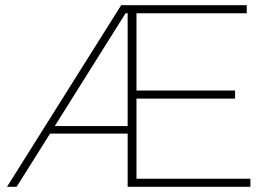

<svg xmlns="http://www.w3.org/2000/svg" viewBox="-20 -720 1052 740"><path d="M7 0 447 -700H931V-669H506V-371H886V-340H506V-31H945V0H472V-205H173L44 0ZM472 -669H464L191 -234H472Z"/></svg>

Font: Montserrat Thin ExtraLight
Style: Regular
Weight: 250
Version: Version 9.000